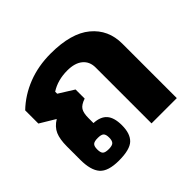

<svg xmlns="http://www.w3.org/2000/svg" viewBox="-140 -697 865 865"><g transform="rotate(-45 292.0 -264.5)"><path d="M39 -111V-196Q39 -242 51 -269.5Q63 -297 94 -316L21 -360V-444Q71 -492 137.5 -518Q204 -544 283 -544Q413 -544 478 -490Q543 -436 543 -347V0H382V-356Q382 -394 356 -415.5Q330 -437 282 -437Q221 -437 176 -408V-395L248 -350V-292Q218 -282 208 -266Q198 -250 198 -218V-186Q241 -184 261.5 -160.5Q282 -137 282 -88Q282 -35 256 -10Q230 15 160 15Q91 15 65 -15Q39 -45 39 -111ZM202 -90Q202 -110 194 -117.5Q186 -125 164 -125Q142 -125 134 -117.5Q126 -110 126 -90Q126 -69 134 -61.5Q142 -54 164 -54Q186 -54 194 -62Q202 -70 202 -90Z"/></g></svg>

Font: Pridi SemiBold
Style: Regular
Weight: 600
Designer: Katatrad Team
Foundry: CadsonDemak
Version: Version 1.001